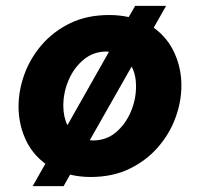

<svg xmlns="http://www.w3.org/2000/svg" viewBox="-20 -591 673 652"><path d="M91 41 134 -35Q88 -69 65.5 -120.5Q43 -172 43 -229Q43 -284 63 -339Q83 -394 122.5 -439.5Q162 -485 219 -512.5Q276 -540 351 -540Q386 -540 417 -533L439 -571H544L502 -497Q549 -463 572.5 -411Q596 -359 596 -301Q596 -245 575.5 -190Q555 -135 515.5 -90Q476 -45 419 -17.5Q362 10 288 10Q251 10 218 2L196 41ZM195 -232Q195 -194 209 -166L350 -415Q350 -415 342 -416Q297 -416 264 -388.5Q231 -361 213 -319Q195 -277 195 -232ZM295 -114Q341 -114 373.5 -141.5Q406 -169 424 -211Q442 -253 442 -298Q442 -337 427 -365L285 -115Q287 -115 295 -114Z"/></svg>

Font: Be Vietnam Pro
Style: Bold Italic
Weight: 700
Italic angle: -12°
Designer: Lam Bao, Tony Le, Vietanh Nguyen
Foundry: Yellow Type Foundry
Version: Version 1.002; ttfautohint (v1.8.3)